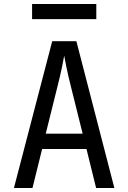

<svg xmlns="http://www.w3.org/2000/svg" viewBox="-20 -935 639 955"><path d="M139.6 -839.8V-915H459V-839.8ZM49.3 0 239.7 -730H359.9L548.8 0H458L410.2 -193.8H189.5L141.6 0ZM207.5 -270H391.1L335 -495.1Q318.8 -559.1 310.1 -602.1Q301.3 -645 299.3 -658.2Q297.4 -645 288.6 -602.1Q279.8 -559.1 263.7 -496.1Z"/></svg>

Font: UDEV Gothic 35
Style: Regular
Weight: 400
Version: v2.1.0; ttfautohint (v1.8.4.7-5d5b-dirty) -l 6 -r 45 -G 200 